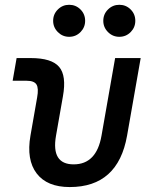

<svg xmlns="http://www.w3.org/2000/svg" viewBox="-20 -755 626 785"><path d="M265.1 9.8Q172.4 9.8 129.9 -45.9Q87.4 -101.6 104.5 -200.2L131.8 -356.4Q138.7 -394 129.2 -409.4Q119.6 -424.8 89.4 -424.8H31.7L47.9 -517.6H105.5Q191.4 -517.6 221.9 -481.4Q252.4 -445.3 237.3 -361.3L209 -200.2Q188.5 -83 281.2 -83Q374.5 -83 395 -200.2L450.7 -517.6H555.2L499.5 -200.2Q462.4 9.8 265.1 9.8ZM262.7 -604.5Q235.8 -604.5 216.6 -623.8Q197.3 -643.1 197.3 -669.9Q197.3 -697.3 216.6 -716.3Q235.8 -735.4 262.7 -735.4Q290 -735.4 309.1 -716.3Q328.1 -697.3 328.1 -669.9Q328.1 -643.1 309.1 -623.8Q290 -604.5 262.7 -604.5ZM467.8 -604.5Q440.9 -604.5 421.6 -623.8Q402.3 -643.1 402.3 -669.9Q402.3 -697.3 421.6 -716.3Q440.9 -735.4 467.8 -735.4Q495.1 -735.4 514.2 -716.3Q533.2 -697.3 533.2 -669.9Q533.2 -643.1 514.2 -623.8Q495.1 -604.5 467.8 -604.5Z"/></svg>

Font: Cascadia Mono
Style: Italic
Weight: 400
Italic angle: -10°
Monospace: yes
Designer: Aaron Bell
Foundry: Saja Typeworks
Version: Version 2404.023; ttfautohint (v1.8.4)